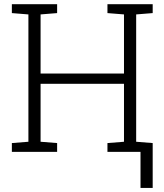

<svg xmlns="http://www.w3.org/2000/svg" viewBox="-20 -731 791 924"><path d="M37.1 0V-42.5L116.7 -48.8V-661.6L37.1 -668V-710.9H254.9V-668L175.3 -661.6V-377H576.7V-661.6L497.1 -668V-710.9H714.8V-668L635.3 -661.6V-48.8L714.8 -42.5V0H497.1V-42.5L576.7 -48.8V-327.6H175.3V-48.8L254.9 -42.5V0ZM656.2 173.3V-30.8H714.8V173.3Z"/></svg>

Font: Roboto Slab Light
Style: Regular
Weight: 300
Designer: Google
Version: Version 2.000; ttfautohint (v1.8.1.43-b0c9)